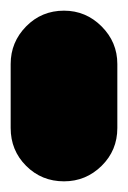

<svg xmlns="http://www.w3.org/2000/svg" viewBox="-20 -340 240 360"><path d="M0 -100H200V-220H0ZM100 -200Q58 -200 29 -170.5Q0 -141 0 -100Q0 -58 29 -29Q58 0 100 0Q141 0 170.5 -29Q200 -58 200 -100Q200 -141 170.5 -170.5Q141 -200 100 -200ZM100 -320Q58 -320 29 -290.5Q0 -261 0 -220Q0 -178 29 -149Q58 -120 100 -120Q141 -120 170.5 -149Q200 -178 200 -220Q200 -261 170.5 -290.5Q141 -320 100 -320Z"/></svg>

Font: Wavefont Black
Style: Regular
Weight: 900
Version: Version 3.004;gftools[0.9.33]